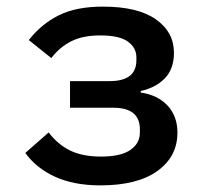

<svg xmlns="http://www.w3.org/2000/svg" viewBox="-20 -548 640 580"><path d="M283.5 12Q203.5 12 146.5 -14Q89.5 -40 56.5 -86L127 -148Q154 -112 191.5 -93.5Q229 -75 285 -75Q345 -75 373.8 -95Q402.5 -115 402.5 -147V-157.5Q402.5 -222.5 322.5 -222.5H191.5V-303H311.5Q392 -303 392 -366V-375Q392 -403.5 366.5 -422.2Q341 -441 283 -441Q230 -441 195 -423.2Q160 -405.5 135 -372.5L67 -427Q104.5 -475 157 -501.5Q209.5 -528 291 -528Q396.5 -528 451 -489.5Q505.5 -451 505.5 -388.5Q505.5 -340.5 478.5 -312Q451.5 -283.5 405 -273V-268.5Q456.5 -261 486.2 -229Q516 -197 516 -147.5Q516 -75 455.5 -31.5Q395 12 283.5 12Z"/></svg>

Font: Lilex Medium
Style: Regular
Weight: 500
Designer: Mike Abbink, Paul van der Laan, Pieter van Rosmalen, Mikhael Khrustik
Foundry: Mikhael Khrustik
Version: Version 1.100